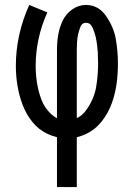

<svg xmlns="http://www.w3.org/2000/svg" viewBox="-20 -550 540 775"><path d="M210 205V4Q191 -1 173 -9Q136 -26 110.5 -58Q85 -90 71 -127.5Q57 -165 50.5 -204.5Q44 -244 44 -284Q44 -410 98 -530L171 -500Q124 -395 124 -284Q124 -249 129.5 -214.5Q135 -180 147.5 -147Q160 -114 187 -89Q198 -79 210 -73V-350Q210 -380 215 -409.5Q220 -439 233 -466.5Q246 -494 271.5 -512Q297 -530 327 -530Q377 -530 408 -485.5Q439 -441 447.5 -392Q456 -343 456 -293Q456 -252 450.5 -211.5Q445 -171 431 -132.5Q417 -94 391.5 -61Q366 -28 329 -10Q310 -1 290 4V205ZM290 -73Q312 -83 329 -107Q360 -151 368 -198.5Q376 -246 376 -294Q376 -310 375 -326V-335Q374 -351 372 -367Q370 -385 366 -402Q362 -419 353.5 -438.5Q345 -458 327 -458Q311 -458 304.5 -441.5Q298 -425 295 -410.5Q292 -396 291 -380.5Q290 -365 290 -350Z"/></svg>

Font: Iosevka SS08
Style: Regular
Weight: 400
Monospace: yes
Designer: Belleve Invis
Foundry: Belleve Invis
Version: 2.1.0; ttfautohint (v1.8.2)